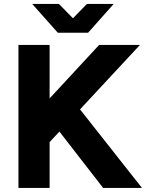

<svg xmlns="http://www.w3.org/2000/svg" viewBox="-20 -929 731 949"><path d="M151.2 -362.6 470 -707H671.8L161.4 -158ZM71.2 -707H225.2V0H71.2ZM211 -359.4 325.6 -451.6 681.8 0H489.8ZM274.8 -771.4 409.6 -909.4H541.8L415.4 -767.2H274.8ZM139.2 -909.4H271.4L406.4 -771.4V-767.2H265.8Z"/></svg>

Font: 寒蝉端黑体 Light
Style: Regular
Weight: 300
Designer: ChillDuanSans {Warren2060}; 
Source Han Sans {Ryoko NISHIZUKA 西塚涼子 (kana, bopomofo & ideographs); Paul D. Hunt (Latin, G
Foundry: ChillType&Adobe
Version: Version 1.300;Glyphs 3.3 (3306)